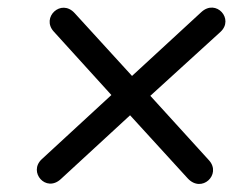

<svg xmlns="http://www.w3.org/2000/svg" viewBox="-20 -586 640 493"><path d="M136 -126 314 -290 462 -128C498 -89 549 -138 517 -174L366 -340L546 -504C582 -537 535 -590 497 -555L319 -391L172 -552C137 -591 85 -541 118 -505L266 -342L87 -177C52 -144 98 -91 136 -126Z"/></svg>

Font: SN Pro Medium
Style: Italic
Weight: 400
Italic angle: -9°
Designer: Tobias Whetton
Foundry: Supernotes
Version: Version 1.001;Glyphs 3.2 (3249)